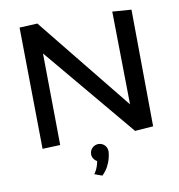

<svg xmlns="http://www.w3.org/2000/svg" viewBox="-96 -791 1015 1086"><g transform="rotate(-10 411.5 -247.5)"><path d="M191 -703 88 -698 97 0 199 -4 193 -531 630 -9 735 -17 729 -688 620 -696 628 -162ZM462 78C462 50 440 28 412 28C385 28 362 50 362 78C362 97 373 113 389 122C381 168 360 192 360 192L404 208C462 153 462 78 462 78Z"/></g></svg>

Font: McLaren
Style: Regular
Weight: 400
Designer: Astigmatic (AOETI)
Foundry: Astigmatic (AOETI)
Version: Version 1.000